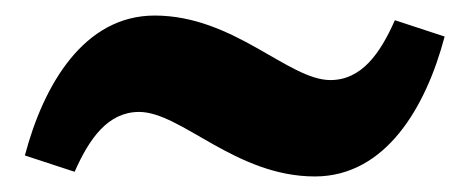

<svg xmlns="http://www.w3.org/2000/svg" viewBox="-20 -474 604 247"><path d="M12 -274 76 -253C95 -296 119 -330 159 -330C213 -330 283 -247 385 -247C476 -247 528 -336 552 -427L488 -448C469 -405 445 -371 405 -371C351 -371 281 -454 179 -454C88 -454 36 -365 12 -274Z"/></svg>

Font: LT Superior Serif ExtraBold
Style: Regular
Weight: 800
Designer: Daniel Lyons
Foundry: LyonsType
Version: Version 2.120;FEAKit 1.0